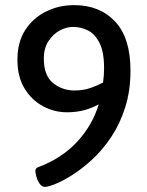

<svg xmlns="http://www.w3.org/2000/svg" viewBox="-20 -726 575 749"><path d="M156 3Q143 3 134.5 -9.5Q126 -22 122 -37Q118 -52 118 -59Q118 -69 127 -73Q221 -108 281 -173Q341 -238 365 -319Q340 -305 309.5 -296.5Q279 -288 241 -288Q192 -288 148 -311.5Q104 -335 76 -380.5Q48 -426 48 -493Q48 -562 78.5 -609Q109 -656 159.5 -681Q210 -706 269 -706Q369 -706 429 -642Q489 -578 489 -451Q489 -372 468.5 -307.5Q448 -243 414.5 -192.5Q381 -142 341.5 -105.5Q302 -69 264.5 -45Q227 -21 197.5 -9Q168 3 156 3ZM271 -373Q305 -373 333.5 -383Q362 -393 382 -404Q384 -418 385 -432.5Q386 -447 386 -460Q386 -524 368 -559Q350 -594 322.5 -607.5Q295 -621 265 -621Q239 -621 213 -607Q187 -593 169 -565.5Q151 -538 151 -497Q151 -431 187 -402Q223 -373 271 -373Z"/></svg>

Font: Asap Medium
Style: Regular
Weight: 500
Designer: Pablo Cosgaya
Foundry: Omnibus-Type
Version: Version 3.001; ttfautohint (v1.8.3)